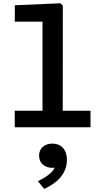

<svg xmlns="http://www.w3.org/2000/svg" viewBox="-20 -798 660 1204"><path d="M72.5 0H547.5V-103.5H373.5L374 -762.5L359 -777.5L73 -765V-662H246.5V-103.5H72.5ZM308.5 254.5C313.5 254.5 318.5 254 323 253.5C305 291 263 314.5 218 338.5L257 386.5C329.5 354.5 399.5 296.5 399.5 205.5C399.5 135 359.5 102.5 308.5 102.5C260.5 102.5 225 131 225 178C225 225.5 260.5 254.5 308.5 254.5Z"/></svg>

Font: Monaspace Neon SemiBold
Style: Regular
Weight: 600
Designer: Riley Cran & the Lettermatic Team
Foundry: Lettermatic
Version: Version 1.200 (Monaspace Neon)